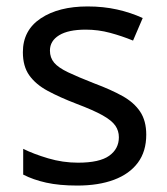

<svg xmlns="http://www.w3.org/2000/svg" viewBox="-20 -566 519 596"><path d="M434 -148Q434 -96 408 -61Q382 -26 334 -8Q286 10 220 10Q164 10 123.5 1Q83 -8 52 -24V-104Q84 -88 129.5 -74.5Q175 -61 222 -61Q289 -61 319 -82.5Q349 -104 349 -140Q349 -160 338 -176Q327 -192 298.5 -208Q270 -224 217 -244Q165 -264 128 -284Q91 -304 71 -332Q51 -360 51 -404Q51 -472 106.5 -509Q162 -546 252 -546Q301 -546 343.5 -536.5Q386 -527 423 -510L393 -440Q359 -454 322 -464Q285 -474 246 -474Q192 -474 163.5 -456.5Q135 -439 135 -409Q135 -387 148 -371.5Q161 -356 191.5 -341.5Q222 -327 273 -307Q324 -288 360 -268Q396 -248 415 -219.5Q434 -191 434 -148Z"/></svg>

Font: hexugurmukhi05
Style: Book
Weight: 400
Designer: Jelle Bosma - Monotype Design Team
Foundry: Monotype Imaging Inc.
Version: Version 2.003